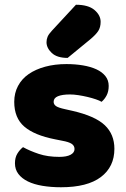

<svg xmlns="http://www.w3.org/2000/svg" viewBox="-20 -772 532 809"><path d="M237 17Q195 17 159 11Q123 5 97.5 -7.5Q72 -20 57.5 -39Q43 -58 43 -84Q43 -108 53 -124.5Q63 -141 77 -152Q106 -136 143.5 -123.5Q181 -111 230 -111Q261 -111 277.5 -120Q294 -129 294 -144Q294 -158 282 -166Q270 -174 242 -179L212 -185Q125 -202 82.5 -238.5Q40 -275 40 -343Q40 -380 56 -410Q72 -440 101 -460Q130 -480 170.5 -491Q211 -502 260 -502Q297 -502 329.5 -496.5Q362 -491 386 -480Q410 -469 424 -451.5Q438 -434 438 -410Q438 -387 429.5 -370.5Q421 -354 408 -343Q400 -348 384 -353.5Q368 -359 349 -363.5Q330 -368 310.5 -371Q291 -374 275 -374Q242 -374 224 -366.5Q206 -359 206 -343Q206 -332 216 -325Q226 -318 254 -312L285 -305Q381 -283 421.5 -244.5Q462 -206 462 -145Q462 -69 405 -26Q348 17 237 17ZM300 -752Q352 -752 378 -730Q404 -708 404 -680Q404 -657 394 -641.5Q384 -626 360 -606L265 -528Q220 -528 198 -549Q176 -570 176 -594Q176 -606 180.5 -617Q185 -628 199 -643Z"/></svg>

Font: Baloo 2 Latin ExtraBold
Style: Regular
Weight: 400
Designer: Sarang Kulkarni and Ek Type
Foundry: Ek Type
Version: Version 1.001